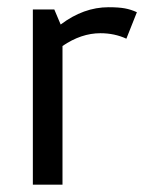

<svg xmlns="http://www.w3.org/2000/svg" viewBox="-20 -506 406 526"><path d="M355 -472.5 326.2 -400Q293.8 -415 255 -415Q202.5 -415 151.2 -380V0H70V-480H128.8L146.2 -438.8Q208.8 -486.2 277.5 -486.2Q305 -486.2 321.9 -483.1Q338.8 -480 355 -472.5Z"/></svg>

Font: Cambay
Style: Regular
Weight: 400
Version: Version 1.180;PS 001.180;hotconv 1.0.70;makeotf.lib2.5.58329